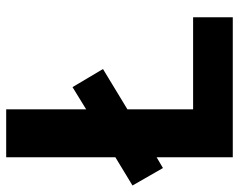

<svg xmlns="http://www.w3.org/2000/svg" viewBox="-94 -660 754 605"><g transform="rotate(-90 282.5 -357.0)"><path d="M90 0V-240L56 -220L1 -316L90 -370V-714H241V-462L311 -505L368 -409L241 -332V-125H531V0Z"/></g></svg>

Font: Noto Sans Bengali
Style: Bold
Weight: 700
Designer: Jelle Bosma - Monotype Design Team
Foundry: Monotype Imaging Inc.
Version: Version 2.003; ttfautohint (v1.8.4.7-5d5b)